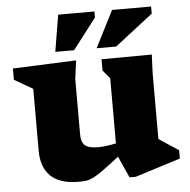

<svg xmlns="http://www.w3.org/2000/svg" viewBox="-53 -784 841 850"><g transform="rotate(-5 368.0 -359.5)"><path d="M287 -193Q287 -160.5 303.8 -146.2Q320.5 -132 361 -132Q396 -132 441.5 -142V-431L410.5 -468.5V-518.5L634 -520L630.5 -437V-145Q636.5 -141 653.2 -129.8Q670 -118.5 688.5 -106.5Q707 -94.5 717.5 -87.5V-50.5L516 13H488.5L445.5 -82.5Q401.5 -48 374.2 -28.5Q347 -9 329.2 0Q311.5 9 297 11Q282.5 13 263.5 13Q179.5 13 138.8 -26.2Q98 -65.5 98 -139V-414.5L16 -462V-512L298 -523.5L287 -441.5ZM393 -569 476 -732H649.5V-700.5L480 -569ZM209.5 -569 236.5 -732H397.5V-705L293 -569Z"/></g></svg>

Font: Newsreader 6pt
Style: Bold
Weight: 700
Designer: Hugues Gentile
Foundry: Production Type
Version: Version 1.003; ttfautohint (v1.8.3)